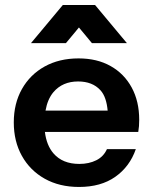

<svg xmlns="http://www.w3.org/2000/svg" viewBox="-20 -746 612 766"><path d="M505.4 -396.9C485.4 -433.6 457.4 -462.3 421.2 -482.5C385.1 -502.9 342.5 -513 293.4 -513C241.8 -513 196.7 -502.1 157.9 -480.6C119.2 -459.1 89 -429 67.4 -390.6C45.8 -352.2 35 -307.9 35 -257.6C35 -207.2 45.8 -162.7 67.4 -124C89 -85.3 119.4 -54.9 158.4 -33C197.5 -11.1 243.1 -0.1 295.4 -0.1C353.5 -0.1 401.7 -13.6 440.1 -40.7C478.5 -67.8 505.8 -104.6 521.9 -151.1H406.7C397.7 -131.1 383.5 -116.2 364.1 -106.6C344.7 -96.9 322.2 -92 296.4 -92C251.8 -92 217.5 -106.1 193.3 -134.1C174.9 -155.4 163.5 -184 159.1 -219.7H531.6C532.9 -227.6 533.8 -235.2 534.5 -243C535.1 -250.8 535.4 -259.1 535.4 -268.1C535.4 -317.1 525.4 -360.1 505.4 -396.9ZM161.6 -304.9C167 -334.8 177.3 -359.7 193.3 -378.5C217.5 -406.9 250.3 -421 291.6 -421C329.7 -421 359.3 -409.4 380.6 -386.1C397.9 -367.3 406.3 -338.9 409.5 -304.8H161.6ZM294.9 -636.4 346.7 -574H486.2L359.3 -726H230.6L103.7 -574H243.1Z"/></svg>

Font: Diatome Semibold
Style: Regular
Weight: 600
Designer: 15.100.17
Foundry: 15.100.17
Version: Version 1.005;Fontself Maker 3.5.8